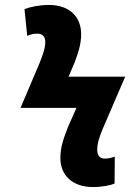

<svg xmlns="http://www.w3.org/2000/svg" viewBox="-20 -744 535 776"><path d="M355 12C394 12 426 5 443 -2L444 -111C433 -107 419 -103 404 -103C386 -103 373 -113 373 -138C373 -166 382 -191 395 -223L486 -434H257L281 -490C295 -527 308 -564 308 -606C308 -675 262 -724 178 -724C139 -724 101 -716 79 -707L90 -599C103 -605 117 -608 130 -608C149 -608 163 -599 163 -574C163 -546 150 -515 139 -487L63 -308H289L255 -231C239 -190 224 -152 224 -105C224 -34 275 12 355 12Z"/></svg>

Font: Noto Sans Display SemiCondensed Extra
Style: Italic
Weight: 800
Width: 4
Italic angle: -12°
Designer: Monotype Design Team
Foundry: Monotype Imaging Inc.
Version: Version 1.900